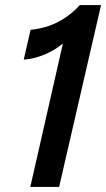

<svg xmlns="http://www.w3.org/2000/svg" viewBox="-20 -740 420 760"><path d="M100 0 229 -568Q197 -541 156 -524Q115 -507 74 -504L101 -622Q162 -628 210.5 -653.5Q259 -679 296 -720H380L214 0Z"/></svg>

Font: Instrument Sans Condensed SemiBold Italic
Style: Regular
Weight: 600
Width: 3
Italic angle: -13°
Designer: Rodrigo Fuenzalida
Foundry: fragTYPE
Version: Version 1.000; ttfautohint (v1.8.4.7-5d5b);gftools[0.9.28]